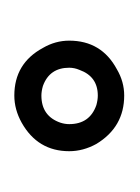

<svg xmlns="http://www.w3.org/2000/svg" viewBox="15 -698 186 256"><g transform="rotate(90 108.0 -570.0)"><path d="M34.2 -569.3Q34.2 -612.3 72.3 -632.8Q88.9 -642.6 107.4 -642.6Q149.4 -642.6 171.9 -605.5Q181.6 -587.9 181.6 -569.3Q181.6 -527.3 143.6 -505.9Q126 -496.1 107.4 -496.1Q64.5 -496.1 43.9 -534.2Q34.2 -550.8 34.2 -569.3ZM70.3 -569.3Q70.3 -543 94.7 -534.2Q101.6 -532.2 107.4 -532.2Q134.8 -532.2 143.6 -557.6Q145.5 -563.5 145.5 -569.3Q145.5 -596.7 120.1 -605.5Q113.3 -607.4 107.4 -607.4Q82 -607.4 73.2 -583Q70.3 -576.2 70.3 -569.3Z"/></g></svg>

Font: Post No Bills Jaffna
Style: Regular
Weight: 400
Designer: Kosala Senevirathne, Siva Puranthara, Lasantha Premarathna, Tharique Azeez
Foundry: Mooniak
Version: Version 1.220 ; ttfautohint (v1.6)